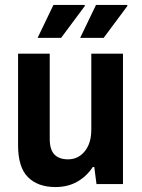

<svg xmlns="http://www.w3.org/2000/svg" viewBox="-20 -744 574 776"><path d="M132 -591 196 -724H322L323 -720L227 -591ZM304 -591 368 -724H494L495 -720L399 -591ZM204 12Q133 12 93 -28Q53 -68 53 -157V-527H181V-183Q181 -139 200 -119.5Q219 -100 255 -100Q296 -100 322.5 -132.5Q349 -165 349 -220V-527H477V0H370L361 -69H355Q330 -31 292 -9.5Q254 12 204 12Z"/></svg>

Font: Archivo SemiCondensed
Style: Bold
Weight: 680
Width: 4
Designer: Hector Gatti
Foundry: Omnibus-Type
Version: Version 2.001; ttfautohint (v1.8.3)